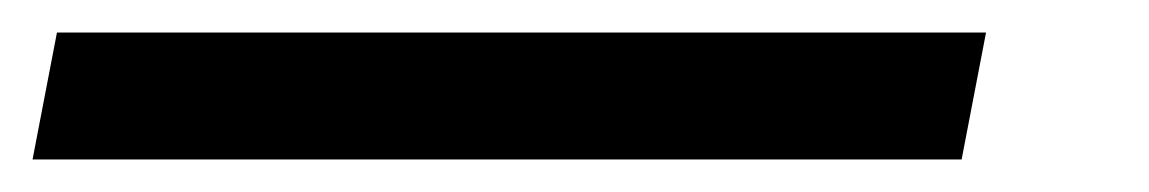

<svg xmlns="http://www.w3.org/2000/svg" viewBox="-114 106 706 118"><path d="M492 126 477 204H-94L-79 126Z"/></svg>

Font: TypoPRO Montserrat Alternates
Style: Italic
Weight: 500
Italic angle: -11.3°
Designer: Julieta Ulanovsky
Foundry: Julieta Ulanovsky
Version: Version 6.001